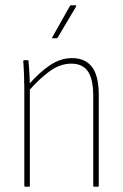

<svg xmlns="http://www.w3.org/2000/svg" viewBox="-20 -707 466 727"><path d="M336 0Q333 0 333 -4V-344Q333 -407 313 -436.5Q293 -466 250 -466Q207 -466 167 -436.5Q127 -407 89 -363V-387Q128 -432 168.5 -459.5Q209 -487 253 -487Q302 -487 328 -454Q354 -421 354 -346V-4Q354 0 350 0ZM76 0Q72 0 72 -4V-368Q72 -395 71 -423Q70 -451 68 -475Q68 -479 72 -479H85Q88 -479 88 -475Q90 -455 91.5 -426Q93 -397 93 -378V-373V-4Q93 0 90 0ZM180 -562Q175 -562 178 -566L244 -683Q246 -687 248 -687H265Q268 -687 268.5 -685.5Q269 -684 268 -682L198 -564Q197 -562 193 -562Z"/></svg>

Font: Sofia Sans Condensed Thin
Style: Regular
Weight: 250
Version: Version 4.100